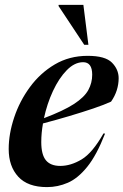

<svg xmlns="http://www.w3.org/2000/svg" viewBox="-20 -752 504 784"><path d="M409 -206.5Q374.5 -118 336.2 -70.8Q298 -23.5 257 -5.8Q216 12 172 12Q93.5 12 54.5 -30.5Q15.5 -73 15.5 -143.5Q15.5 -205.5 37.8 -272.2Q60 -339 102 -396.2Q144 -453.5 203.5 -488.8Q263 -524 338 -524Q410 -524 437.2 -496.2Q464.5 -468.5 464.5 -432.5Q464.5 -408 456.8 -383.5Q449 -359 433.5 -337Q406.5 -324.5 361.5 -309.2Q316.5 -294 262.8 -278Q209 -262 155.5 -248Q148.5 -208.5 148.5 -172Q148.5 -120.5 167.5 -97.5Q186.5 -74.5 226 -74.5Q269 -74.5 313.2 -101Q357.5 -127.5 402.5 -207ZM319.5 -498Q284.5 -498 252.5 -465.2Q220.5 -432.5 196.2 -380.2Q172 -328 159.5 -269.5Q239 -299.5 281.8 -327.2Q324.5 -355 340.5 -384.2Q356.5 -413.5 356.5 -447Q356.5 -498 319.5 -498ZM341 -569H324L219 -727.5L219.5 -732H320.5Z"/></svg>

Font: Newsreader 72pt SemiBold
Style: Italic
Weight: 600
Italic angle: -17°
Designer: Hugues Gentile
Foundry: Production Type
Version: Version 1.003; ttfautohint (v1.8.3)